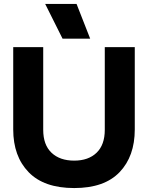

<svg xmlns="http://www.w3.org/2000/svg" viewBox="-20 -938 751 973"><path d="M209 -918H368L437 -742H297ZM47 -282V-699H199V-280Q199 -204 241 -164Q283 -124 356 -124Q428 -124 469.5 -164Q511 -204 511 -280V-699H663V-282Q663 -146 586 -65.5Q509 15 356 15Q203 15 125 -65.5Q47 -146 47 -282Z"/></svg>

Font: Prompt SemiBold
Style: Regular
Weight: 600
Designer: Katatrad Team
Foundry: CadsonDemak
Version: Version 1.000